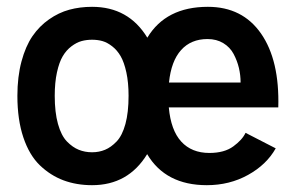

<svg xmlns="http://www.w3.org/2000/svg" viewBox="-20 -532 890 563"><path d="M250 11Q204.5 11 166.2 -3.2Q128 -17.5 97 -47.2Q66 -77 48.5 -129Q31 -181 31 -251Q31 -307 43 -351.8Q55 -396.5 75.2 -426Q95.5 -455.5 123.8 -475.2Q152 -495 183.2 -503.5Q214.5 -512 250 -512Q357 -512 412 -421.5Q466.5 -512 589.5 -512Q691 -512 745.5 -433.5Q800 -355 796 -217H475Q481 -150 511.5 -116.8Q542 -83.5 594 -83.5Q638 -83.5 664.2 -102.8Q690.5 -122 700 -142.5L788.5 -97Q761.5 -49 707.2 -19Q653 11 586.5 11Q465.5 11 411.5 -80Q356 11 250 11ZM588.5 -417.5Q540 -417.5 511 -385.2Q482 -353 475.5 -290H685.5Q685.5 -312 680.5 -333Q675.5 -354 665 -373.8Q654.5 -393.5 634.8 -405.5Q615 -417.5 588.5 -417.5ZM250 -85.5Q270.5 -85.5 288 -92.8Q305.5 -100 322 -117.2Q338.5 -134.5 347.8 -168.5Q357 -202.5 357 -251Q357 -290 350.5 -319.8Q344 -349.5 333.8 -367.2Q323.5 -385 309 -396.2Q294.5 -407.5 280.5 -411.5Q266.5 -415.5 250 -415.5Q233.5 -415.5 219 -411.5Q204.5 -407.5 189.5 -396.2Q174.5 -385 164 -367.2Q153.5 -349.5 147 -319.8Q140.5 -290 140.5 -251Q140.5 -202.5 150 -168.5Q159.5 -134.5 176.2 -117.2Q193 -100 211 -92.8Q229 -85.5 250 -85.5Z"/></svg>

Font: League Mono Wide Medium
Style: Regular
Weight: 500
Width: 8
Designer: Tyler Finck
Foundry: The League of Moveable Type / Tyler Finck
Version: Version 2.210